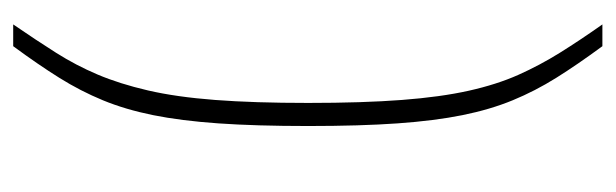

<svg xmlns="http://www.w3.org/2000/svg" viewBox="-341 -442 933 291"><g transform="rotate(90 125.5 -296.5)"><path d="M17 150Q41 115 60 85Q79 55 93 22Q107 -11 117 -54Q127 -97 131.5 -156Q136 -215 136 -297Q136 -380 131.5 -439Q127 -498 117.5 -540.5Q108 -583 93.5 -615.5Q79 -648 60 -678.5Q41 -709 17 -743H50Q78 -705 98 -673Q118 -641 132 -607Q146 -573 154.5 -531Q163 -489 167 -432.5Q171 -376 171 -297Q171 -218 167 -161Q163 -104 154.5 -62Q146 -20 132 14Q118 48 98 80Q78 112 50 150Z"/></g></svg>

Font: Saira SemiCondensed Thin
Style: Regular
Weight: 250
Width: 4
Designer: Hector Gatti with collaboration of the Omnibus-Type team
Foundry: Omnibus-Type
Version: Version 1.101